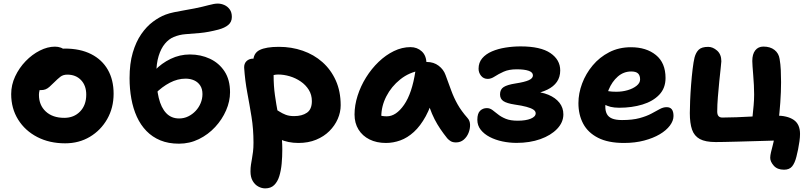

<svg xmlns="http://www.w3.org/2000/svg" viewBox="-20 -780 4448 1061"><path d="M339.8 12Q253.2 12 185.9 -22.8Q118.6 -57.6 80.2 -119.2Q41.8 -180.8 41.8 -260Q41.8 -310.8 63.8 -357.8Q85.8 -404.8 121.6 -441.9Q157.4 -479 200.2 -500.6Q243 -522.2 283.8 -522.2Q301.4 -522.2 316.5 -516.6Q331.6 -511 341 -499.3Q350.4 -487.6 350.4 -467.6Q350.4 -432.4 335.6 -405.2Q320.8 -378 276 -362.6Q253.8 -353.2 235.6 -337.1Q217.4 -321 206.3 -299.8Q195.2 -278.6 195.2 -255.8Q195.2 -198.8 233 -163.8Q270.8 -128.8 335.2 -128.8Q388.6 -128.8 422.6 -163.9Q456.6 -199 456.6 -256.8Q456.6 -307.4 427.7 -337.5Q398.8 -367.6 352.2 -367.6Q328.6 -367.6 313.3 -355.6Q298 -343.6 278 -323.6Q263.6 -309.2 253 -299.9Q242.4 -290.6 231.5 -286.3Q220.6 -282 205.2 -282Q187.4 -282 173.7 -295.8Q160 -309.6 160 -348.6Q160 -377.4 175.6 -406.4Q191.2 -435.4 216.8 -459Q242.4 -482.6 274 -497.1Q305.6 -511.6 337.8 -511.6Q423 -511.6 483.4 -481.1Q543.8 -450.6 575.8 -394.7Q607.8 -338.8 607.8 -262Q607.8 -184.2 572.4 -122.1Q537 -60 476.7 -24Q416.4 12 339.8 12Z M969 14Q910.6 14 866.1 -4.4Q821.6 -22.8 789.2 -56.2Q756.8 -89.6 736.3 -134.7Q715.8 -179.8 705.9 -234.1Q696 -288.4 696 -348Q696 -429 713.7 -489.1Q731.4 -549.2 760.6 -591.4Q789.8 -633.6 825 -659.8Q860.2 -686 894.4 -699Q915.4 -707 942.2 -712.5Q969 -718 998.4 -723.1Q1027.8 -728.2 1054.8 -733.4Q1101.2 -742.8 1132.7 -751.5Q1164.2 -760.2 1183.2 -760.2Q1201.8 -760.2 1219.7 -752.3Q1237.6 -744.4 1249.4 -728.1Q1261.2 -711.8 1261.2 -686.4Q1261.2 -658.8 1241.6 -642.3Q1222 -625.8 1186.8 -616.4Q1129.8 -601.6 1085.8 -597.7Q1041.8 -593.8 1006.3 -591.2Q970.8 -588.6 939.8 -575.4Q913 -564.4 891.3 -538.4Q869.6 -512.4 856.7 -470.7Q843.8 -429 843.8 -372Q843.8 -295 857.1 -239.7Q870.4 -184.4 898.4 -154.9Q926.4 -125.4 969.8 -125.4Q996.8 -125.4 1020.1 -136.8Q1043.4 -148.2 1061.2 -167.2Q1079 -186.2 1088.9 -210.3Q1098.8 -234.4 1098.8 -260Q1098.8 -288.4 1086.4 -307.4Q1074 -326.4 1052.9 -335.9Q1031.8 -345.4 1005.6 -345.4Q961.4 -345.4 918.3 -322.8Q875.2 -300.2 837.8 -262.4L777.8 -303Q796.8 -350.6 834.7 -390.5Q872.6 -430.4 923 -454.7Q973.4 -479 1029.4 -479Q1089.4 -479 1139.9 -455.4Q1190.4 -431.8 1220.8 -385.6Q1251.2 -339.4 1251.2 -270Q1251.2 -220.4 1229.4 -170.1Q1207.6 -119.8 1169 -78.1Q1130.4 -36.4 1079.1 -11.2Q1027.8 14 969 14Z M1629.4 10Q1571.6 10 1525.3 -11.1Q1479 -32.2 1452 -66.9Q1425 -101.6 1425 -142.2Q1425 -159.6 1437.8 -173.8Q1450.6 -188 1467.4 -188Q1482.8 -188 1496.3 -180.5Q1509.8 -173 1524.6 -163.2Q1539.4 -153.4 1558.7 -145.9Q1578 -138.4 1605.2 -138.4Q1649.2 -138.4 1676.3 -157.2Q1703.4 -176 1703.4 -221Q1703.4 -256.2 1686.4 -283.5Q1669.4 -310.8 1641.6 -329.8Q1613.8 -348.8 1581.1 -358.5Q1548.4 -368.2 1517 -368.2Q1503.8 -368.2 1491.5 -365.1Q1479.2 -362 1460.2 -362Q1440.8 -362 1421.9 -372.4Q1403 -382.8 1391.2 -400.6Q1379.4 -418.4 1379.4 -439Q1379.4 -486.2 1415 -503.7Q1450.6 -521.2 1521.2 -521.2Q1591 -521.2 1652.8 -499.8Q1714.6 -478.4 1761.6 -436.8Q1808.6 -395.2 1835.6 -335.2Q1862.6 -275.2 1862.6 -198.2Q1862.6 -159.8 1846.4 -122.7Q1830.2 -85.6 1800.1 -55.6Q1770 -25.6 1726.8 -7.8Q1683.6 10 1629.4 10ZM1445.2 261Q1426.4 261 1407.5 250.9Q1388.6 240.8 1376.4 219.9Q1364.2 199 1364.2 167.4Q1364.2 145.8 1366.9 129.4Q1369.6 113 1372.5 96.1Q1375.4 79.2 1378.1 58.7Q1380.8 38.2 1380.8 8.4Q1380.8 -66.8 1369.9 -134.2Q1359 -201.6 1346.5 -268Q1334 -334.4 1329.2 -406Q1328.4 -428.8 1342.5 -442.4Q1356.6 -456 1379.8 -456Q1408.6 -456 1434.2 -443.2Q1459.8 -430.4 1475.9 -409.6Q1492 -388.8 1492 -363.2Q1492 -305.6 1499.3 -253.9Q1506.6 -202.2 1516 -153.5Q1525.4 -104.8 1532.7 -55.7Q1540 -6.6 1540 46Q1540 86 1536.5 124.1Q1533 162.2 1523.5 193.2Q1514 224.2 1495.3 242.6Q1476.6 261 1445.2 261Z M2112.8 10Q2061 10 2021.9 -9.5Q1982.8 -29 1961 -64.4Q1939.2 -99.8 1939.2 -147Q1939.2 -198 1956.1 -251.1Q1973 -304.2 2003 -352.3Q2033 -400.4 2072.4 -438.2Q2111.8 -476 2156.8 -497.8Q2201.8 -519.6 2248.2 -519.6Q2285.4 -519.6 2311 -495.9Q2336.6 -472.2 2336.6 -428Q2336.6 -412.2 2327.6 -403Q2318.6 -393.8 2305 -391Q2241 -380.6 2191.9 -341.3Q2142.8 -302 2114.9 -247.6Q2087 -193.2 2087 -134.2Q2087 -116.6 2089.7 -102.1Q2092.4 -87.6 2100.4 -65.6L2032 -168.2Q2056.4 -149.8 2074.6 -143.5Q2092.8 -137.2 2117.6 -137.2Q2168.8 -137.2 2212.9 -200.8Q2257 -264.4 2275.6 -387Q2279.4 -411.2 2297.3 -424.4Q2315.2 -437.6 2338.2 -437.6Q2376.6 -437.6 2404 -416.8Q2431.4 -396 2442.2 -365.2Q2459.4 -318.6 2473.7 -279.4Q2488 -240.2 2508.4 -203.8Q2528.8 -167.4 2563.6 -127.8Q2577 -113.2 2577.6 -90.8Q2578.2 -68.4 2569.2 -45.8Q2560.2 -23.2 2542.5 -8.1Q2524.8 7 2499.8 7Q2482 7 2470.8 0.3Q2459.6 -6.4 2451.6 -15.6Q2430.2 -42.4 2413.2 -67.5Q2396.2 -92.6 2381.5 -121.1Q2366.8 -149.6 2354.2 -185.4Q2341.6 -221.2 2329.2 -267.6L2382.4 -272.2Q2362.6 -192.2 2332.8 -137.9Q2303 -83.6 2267.3 -51Q2231.6 -18.4 2192.3 -4.2Q2153 10 2112.8 10Z M2834.4 9.6Q2795 9.6 2756.5 1.5Q2718 -6.6 2686.7 -22.8Q2655.4 -39 2636.6 -62.8Q2617.8 -86.6 2617.8 -118Q2617.8 -152.8 2632.9 -167.7Q2648 -182.6 2670.4 -182.6Q2686.8 -182.6 2700.9 -172.2Q2715 -161.8 2732.3 -147.8Q2749.6 -133.8 2775.2 -123.4Q2800.8 -113 2840.4 -113Q2885.8 -113 2913 -124.2Q2940.2 -135.4 2940.2 -153.8Q2940.2 -165.6 2927.5 -174.2Q2914.8 -182.8 2889.2 -189.7Q2863.6 -196.6 2824.2 -202.2Q2780.8 -208.8 2762 -221.2Q2743.2 -233.6 2743.2 -258.4Q2743.2 -286.2 2763.3 -299Q2783.4 -311.8 2828.8 -318.8Q2879.4 -326.6 2902.2 -336.9Q2925 -347.2 2925 -363.4Q2925 -380.6 2901.4 -388.8Q2877.8 -397 2835.4 -397Q2792.2 -397 2763.1 -383.8Q2734 -370.6 2713.8 -357.3Q2693.6 -344 2675.4 -344Q2652.2 -344 2638.4 -361.2Q2624.6 -378.4 2624.6 -400.2Q2624.6 -434.2 2644.6 -457.8Q2664.6 -481.4 2698.2 -495.9Q2731.8 -510.4 2773.3 -517Q2814.8 -523.6 2857 -523.6Q2967.2 -523.6 3021.5 -486.7Q3075.8 -449.8 3075.8 -390.8Q3075.8 -354.4 3057.6 -327.9Q3039.4 -301.4 3004.7 -284.6Q2970 -267.8 2920.8 -258.6L2916.8 -274Q2971.2 -272.8 3010.5 -256.3Q3049.8 -239.8 3071.5 -212.2Q3093.2 -184.6 3093.2 -148Q3093.2 -104 3058.7 -67.9Q3024.2 -31.8 2965.9 -11.1Q2907.6 9.6 2834.4 9.6Z M3428.4 10Q3340.6 10 3284.8 -18.5Q3229 -47 3202.7 -96.5Q3176.4 -146 3176.4 -210Q3176.4 -264 3196.8 -318.5Q3217.2 -373 3255.2 -418.5Q3293.2 -464 3346.7 -491.5Q3400.2 -519 3466.4 -519Q3551.6 -519 3604.7 -475.8Q3657.8 -432.6 3657.8 -349Q3657.8 -292.8 3623 -256.4Q3588.2 -220 3530 -202.3Q3471.8 -184.6 3401.8 -184.6Q3347.8 -184.6 3318.9 -204.4Q3290 -224.2 3290 -250.2Q3290 -264.4 3296.7 -271.5Q3303.4 -278.6 3319 -278.6Q3330 -278.6 3345 -275.8Q3360 -273 3385.8 -273Q3419.2 -273 3448.9 -281.8Q3478.6 -290.6 3497.9 -306.1Q3517.2 -321.6 3517.2 -341Q3517.2 -363 3505.9 -374Q3494.6 -385 3468.2 -385Q3426.2 -385 3394.1 -357Q3362 -329 3343.5 -284.2Q3325 -239.4 3325 -189.8Q3325 -166.6 3333.6 -150Q3342.2 -133.4 3362.5 -125Q3382.8 -116.6 3417.4 -116.6Q3475.2 -116.6 3514.3 -127.3Q3553.4 -138 3579.7 -152.2Q3606 -166.4 3625.5 -177.1Q3645 -187.8 3663.6 -187.8Q3683.4 -187.8 3692.6 -175.6Q3701.8 -163.4 3701.8 -138.8Q3701.8 -112.8 3681.9 -86.1Q3662 -59.4 3625.8 -38Q3589.6 -16.6 3539.4 -3.3Q3489.2 10 3428.4 10Z M4312.6 157.8Q4275.2 157.8 4255.7 135.4Q4236.2 113 4236.2 92Q4236.2 79.2 4240.7 60.6Q4245.2 42 4250.6 21.3Q4256 0.6 4258.8 -17L4276.4 -3.8Q4256.4 -3 4220.5 -2Q4184.6 -1 4141.9 0.2Q4099.2 1.4 4057.7 2.6Q4016.2 3.8 3983.2 4.4Q3950.2 5 3935 5Q3878 5 3847.2 -11.8Q3816.4 -28.6 3804.2 -63.8Q3792 -99 3792 -155Q3792 -181 3793.7 -223.1Q3795.4 -265.2 3799 -311.6Q3802.6 -358 3807.5 -398.6Q3812.4 -439.2 3818 -462Q3825.4 -490 3841.4 -505.5Q3857.4 -521 3893.6 -521Q3919.4 -521 3942.8 -500.3Q3966.2 -479.6 3966.2 -441.4Q3966.2 -434.4 3962.6 -403.6Q3959 -372.8 3954.8 -330.4Q3950.6 -288 3947 -243.8Q3943.4 -199.6 3943.4 -163.8Q3943.4 -146.6 3950.5 -138.5Q3957.6 -130.4 3971.6 -130.4Q4009.6 -130.4 4050.3 -132.1Q4091 -133.8 4130.6 -135.9Q4170.2 -138 4205.3 -139.7Q4240.4 -141.4 4266.4 -141.4Q4331.2 -141.4 4366.1 -117.5Q4401 -93.6 4401 -40Q4401 -22 4397.9 0.5Q4394.8 23 4390.3 45.4Q4385.8 67.8 4381 86Q4372.2 121.2 4357.2 139.5Q4342.2 157.8 4312.6 157.8ZM4135.4 -101.4Q4136.2 -115.6 4139.1 -141.8Q4142 -168 4144.7 -198.7Q4147.4 -229.4 4147.4 -258Q4147.4 -281.8 4146 -309.9Q4144.6 -338 4142.3 -365Q4140 -392 4138.6 -413.1Q4137.2 -434.2 4137.2 -443Q4137.2 -481 4153.6 -501.8Q4170 -522.6 4198.6 -522.6Q4236.4 -522.6 4260 -504Q4283.6 -485.4 4288.2 -454Q4293.2 -425 4294.7 -392.5Q4296.2 -360 4296.2 -326Q4296.2 -300 4295.1 -271.3Q4294 -242.6 4291.9 -213.1Q4289.8 -183.6 4287.1 -155.9Q4284.4 -128.2 4281.4 -105.2Z"/></svg>

Font: Shantell Sans Light
Style: Regular
Weight: 300
Designer: Stephen Nixon, Anya Danilova, Shantell Martin
Foundry: Arrow Type
Version: Version 1.011;[c5ecc13dd]